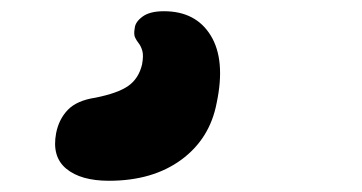

<svg xmlns="http://www.w3.org/2000/svg" viewBox="-20 -79 645 342"><path d="M174 243Q124 243 98 221.5Q72 200 80 158Q85 133 101 116.5Q117 100 150 95Q190 87 208.5 74Q227 61 233 36Q236 20 233.5 11.5Q231 3 227 -2Q223 -7 220.5 -12.5Q218 -18 220 -29Q221 -40 234 -49.5Q247 -59 272 -59Q329 -59 355.5 -15.5Q382 28 366 104Q354 168 303 205.5Q252 243 174 243Z"/></svg>

Font: Shantell Sans Light
Style: Bold Italic
Weight: 700
Italic angle: -11°
Version: Version 1.011;[c5ecc13dd]